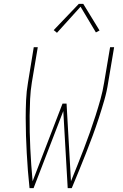

<svg xmlns="http://www.w3.org/2000/svg" viewBox="-20 -981 640 1001"><path d="M134 0Q129 -45 125.5 -90.5Q122 -136 119.5 -182Q117 -228 115.5 -273.5Q114 -319 114 -365.5Q114 -412 116 -458.5Q118 -505 126 -551L156 -735H177L146 -551Q139 -508 137 -464.5Q135 -421 134.5 -378Q134 -335 135 -292Q136 -249 138 -206.5Q140 -164 143 -121Q146 -78 150 -36L306 -441H327L350 -36Q367 -78 384 -120.5Q401 -163 417.5 -206Q434 -249 449 -291.5Q464 -334 478 -377.5Q492 -421 504 -464Q516 -507 523 -551L554 -735H575L544 -551Q537 -504 523.5 -457.5Q510 -411 495 -365Q480 -319 463 -273Q446 -227 428 -181.5Q410 -136 391.5 -90.5Q373 -45 354 0H333L310 -402L155 0ZM277 -810 260 -824 391 -961H414L499 -822L480 -812L400 -946Z"/></svg>

Font: Iosevka Curly ThExObl
Style: Regular
Weight: 100
Width: 7
Italic angle: -9°
Monospace: yes
Designer: Belleve Invis
Foundry: Belleve Invis
Version: Version 11.1.0; ttfautohint (v1.8.3)